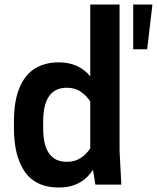

<svg xmlns="http://www.w3.org/2000/svg" viewBox="-20 -820 697 853"><path d="M241.2 -543Q329.6 -543 380.9 -481V-799.8H511.2V-149.9L519 0H403.8L393.1 -65.9Q342.3 13.2 241.2 13.2Q188 13.2 148.9 -6.3Q109.9 -25.9 86.9 -61.8Q64 -97.7 53 -144Q42 -190.4 42 -249V-280.8Q42 -327.6 48.6 -366.5Q55.2 -405.3 70.3 -438.5Q85.4 -471.7 108.4 -494.6Q131.3 -517.6 165 -530.3Q198.7 -543 241.2 -543ZM380.9 -369.1Q366.2 -393.1 340.1 -411.6Q314 -430.2 276.9 -430.2Q171.9 -430.2 171.9 -280.8V-249Q171.9 -101.1 276.9 -101.1Q314 -101.1 340.1 -119.1Q366.2 -137.2 380.9 -161.1ZM571.8 -799.8H657.2L633.8 -601.1H571.8Z"/></svg>

Font: Cooper Hewitt
Style: Semibold
Weight: 709
Designer: Village Type and Design LLC
Foundry: Cooper Hewitt Smithsonian Design Museum
Version: 1.000